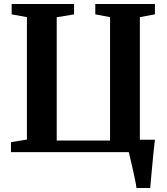

<svg xmlns="http://www.w3.org/2000/svg" viewBox="-20 -763 836 963"><path d="M664.5 180Q662.5 162.5 657.2 137.5Q652 112.5 646 85.8Q640 59 634.5 36Q629 13 626 0H35V-50L115 -63V-677L38.5 -691V-743H351.5V-691L264.5 -676.5V-58H532V-677L458 -691V-743H757V-691L681.5 -677V-62H757Q754.5 -42 751.2 -10Q748 22 744.5 57.8Q741 93.5 738.2 125.8Q735.5 158 733.5 180Z"/></svg>

Font: Merriweather 48pt
Style: Bold
Weight: 700
Version: Version 2.100